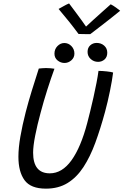

<svg xmlns="http://www.w3.org/2000/svg" viewBox="-20 -1077 718 1116"><path d="M247 19.5Q158.5 19.5 122.8 -29.5Q87 -78.5 87 -166Q87 -217.5 98.5 -283.5Q110 -349.5 129.5 -425.5Q145 -485.5 164.8 -549.8Q184.5 -614 205.5 -678.5Q215.5 -679.5 226.2 -680.5Q237 -681.5 247.5 -681.5Q262 -681.5 274.8 -680.2Q287.5 -679 296.5 -677.5Q276.5 -623 255 -555.5Q233.5 -488 216 -421.5Q197 -352 184.8 -290Q172.5 -228 172.5 -189.5Q172.5 -69.5 269.5 -69.5Q341 -69.5 395.5 -145.2Q450 -221 487 -362Q494.5 -390.5 504.2 -429.8Q514 -469 523.5 -512Q533 -555 540.8 -594.8Q548.5 -634.5 552.5 -665Q573.5 -665 600.5 -662Q627.5 -659 637.5 -655.5Q632 -611 619.2 -548.2Q606.5 -485.5 590.5 -426.5Q564 -329 534 -247.2Q504 -165.5 465 -105.8Q426 -46 372.8 -13.2Q319.5 19.5 247 19.5ZM550 -717.5Q525.5 -717.5 507.2 -734Q489 -750.5 489 -775.5Q489 -799.5 504.5 -813.5Q520 -827.5 542 -827.5Q567.5 -827.5 585.5 -811.8Q603.5 -796 603.5 -770.5Q603.5 -745.5 587.8 -731.5Q572 -717.5 550 -717.5ZM355 -711Q332.5 -711 314.5 -725.8Q296.5 -740.5 296.5 -765Q296.5 -791.5 314 -809.2Q331.5 -827 354 -827Q378 -827 395.2 -809Q412.5 -791 412.5 -765.5Q412.5 -742 394.8 -726.5Q377 -711 355 -711ZM623.5 -1052Q637 -1045.5 655 -1032.5Q673 -1019.5 678.5 -1014.5Q608 -957.5 565.5 -925.2Q523 -893 504.5 -878.5Q492.5 -878.5 471.2 -878.8Q450 -879 436.5 -879.5Q385 -949.5 320.5 -1025Q331.5 -1031 349.5 -1041.2Q367.5 -1051.5 381.5 -1057Q398.5 -1034.5 419 -1007Q439.5 -979.5 456.5 -956Q473.5 -932.5 480 -922.5Q495 -936.5 520.5 -959.8Q546 -983 574 -1008Q602 -1033 623.5 -1052Z"/></svg>

Font: Grandstander Light
Style: Italic
Weight: 300
Italic angle: -15°
Designer: Tyler Finck
Foundry: Etcetera Type Co
Version: Version 1.200; ttfautohint (v1.8.3)